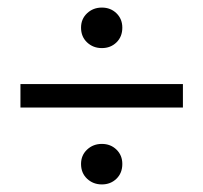

<svg xmlns="http://www.w3.org/2000/svg" viewBox="-20 -583 537 507"><path d="M34 -299V-361H463V-299ZM194 -150Q194 -173 210 -188Q226 -203 249 -203Q272 -203 287.5 -188Q303 -173 303 -150Q303 -126 287.5 -111Q272 -96 249 -96Q226 -96 210 -111Q194 -126 194 -150ZM194 -510Q194 -533 210 -548Q226 -563 249 -563Q272 -563 287.5 -548Q303 -533 303 -510Q303 -486 287.5 -471Q272 -456 249 -456Q226 -456 210 -471Q194 -486 194 -510Z"/></svg>

Font: Matigon Symbol
Style: Regular
Weight: 400
Designer: Paul D. Hunt
Foundry: Adobe Systems Incorporated
Version: Version 2.021;PS 2.000;hotconv 1.0.86;makeotf.lib2.5.63406